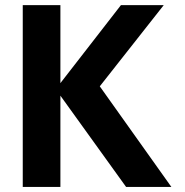

<svg xmlns="http://www.w3.org/2000/svg" viewBox="-20 -742 734 762"><path d="M660.2 0H480.5L219.7 -362.3V0H70.3V-721.7H219.7V-412.1L460 -721.7H629.9L376 -399.4Z"/></svg>

Font: FreeUniversal
Style: Bold
Weight: 700
Version: Version 1.001